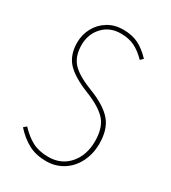

<svg xmlns="http://www.w3.org/2000/svg" viewBox="-173 -781 786 882"><g transform="rotate(30 220.0 -340.5)"><path d="M367 -622 353 -608Q322 -640 291 -655Q260 -670 218 -670Q160 -670 123.5 -631Q87 -592 87 -534Q87 -476 117.5 -441.5Q148 -407 226 -377Q311 -344 348 -301Q385 -258 385 -182Q385 -128 363 -84Q341 -40 301.5 -15Q262 10 212 10Q159 10 119 -11Q79 -32 43 -72L58 -85Q91 -49 126.5 -30.5Q162 -12 211 -12Q279 -12 320.5 -59.5Q362 -107 362 -181Q362 -251 330 -288.5Q298 -326 218 -358Q133 -392 98.5 -431Q64 -470 64 -534Q64 -576 83.5 -612Q103 -648 138 -669.5Q173 -691 218 -691Q267 -691 301 -673.5Q335 -656 367 -622Z"/></g></svg>

Font: Fira Sans Extra Condensed Thin
Style: Regular
Weight: 250
Width: 1
Designer: Carrois Corporate & Edenspiekermann AG
Foundry: Carrois Corporate GbR & Edenspiekermann AG
Version: Version 4.203